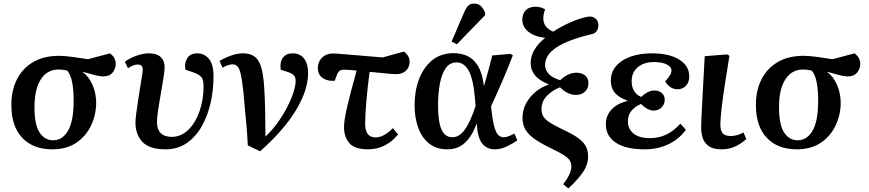

<svg xmlns="http://www.w3.org/2000/svg" viewBox="-20 -826 4890 1080"><path d="M274 14Q166 14 104.5 -51.5Q43 -117 44 -239Q44 -317 75 -379Q106 -441 166 -476.5Q226 -512 312 -512Q346 -512 390.5 -505.5Q435 -499 475 -493L599 -526Q617 -512 624 -497Q631 -482 631 -467Q631 -440 613.5 -418Q596 -396 559 -396Q537 -397 509.5 -404.5Q482 -412 446 -422V-420Q479 -397 500 -349.5Q521 -302 521 -246Q520 -177 491 -117.5Q462 -58 407.5 -22Q353 14 274 14ZM279 -37Q331 -37 362 -89.5Q393 -142 394 -249Q396 -386 358 -429Q333 -435 310 -435Q246 -435 210.5 -381Q175 -327 174 -230Q173 -128 201.5 -82.5Q230 -37 279 -37Z M911 14Q821 14 781.5 -27.5Q742 -69 742 -136Q742 -153 746 -185.5Q750 -218 756 -256.5Q762 -295 768 -332Q774 -369 778.5 -397Q783 -425 783 -435Q783 -463 755 -463Q730 -463 700 -442L682 -479Q710 -499 747.5 -512.5Q785 -526 817 -526Q862 -526 884 -505Q906 -484 906 -448Q906 -428 899.5 -387.5Q893 -347 884.5 -299Q876 -251 869.5 -207.5Q863 -164 863 -138Q863 -99 884 -77.5Q905 -56 947 -56Q1000 -57 1040 -96.5Q1080 -136 1102.5 -200.5Q1125 -265 1125 -339Q1125 -380 1111 -394.5Q1097 -409 1064 -420L1023 -434Q1016 -472 1033.5 -499Q1051 -526 1089 -526Q1129 -526 1155 -495.5Q1181 -465 1181 -395Q1181 -319 1164.5 -246.5Q1148 -174 1114.5 -115Q1081 -56 1030 -21Q979 14 911 14Z M1443 25 1374 -8Q1372 -46 1370 -75Q1368 -104 1365 -134Q1362 -164 1358.5 -203Q1355 -242 1350 -300Q1343 -368 1335.5 -403.5Q1328 -439 1316.5 -451.5Q1305 -464 1288 -464Q1264 -464 1232 -445L1215 -483Q1242 -500 1278.5 -513Q1315 -526 1346 -526Q1384 -526 1409 -510Q1434 -494 1447.5 -453Q1461 -412 1466 -337Q1470 -277 1471.5 -204Q1473 -131 1473 -58Q1510 -92 1541 -135Q1572 -178 1595 -222.5Q1618 -267 1630.5 -306Q1643 -345 1643 -371Q1643 -392 1632.5 -402.5Q1622 -413 1599 -421L1559 -434Q1553 -476 1571 -501Q1589 -526 1626 -526Q1668 -526 1690.5 -496.5Q1713 -467 1713 -417Q1713 -347 1679 -271Q1645 -195 1584 -120Q1523 -45 1443 25Z M2051 14Q1974 14 1944.5 -21.5Q1915 -57 1915 -110Q1915 -148 1932.5 -224Q1950 -300 1986 -429Q1966 -431 1947.5 -432.5Q1929 -434 1913 -434Q1899 -434 1889.5 -427Q1880 -420 1873 -399L1863 -372Q1824 -368 1796 -386.5Q1768 -405 1768 -442Q1768 -481 1794.5 -504.5Q1821 -528 1867 -525L2133 -503L2252 -536Q2284 -512 2284 -479Q2284 -448 2263.5 -428.5Q2243 -409 2209 -409Q2193 -409 2155.5 -412.5Q2118 -416 2059 -422Q2048 -339 2041 -259.5Q2034 -180 2034 -129Q2034 -53 2093 -53Q2138 -53 2190 -105L2219 -70Q2190 -32 2146 -9Q2102 14 2051 14Z M2496 14Q2435 14 2394 -18.5Q2353 -51 2332.5 -107.5Q2312 -164 2312 -235Q2312 -314 2337 -380.5Q2362 -447 2411 -487Q2460 -527 2532 -527Q2574 -527 2609 -511Q2644 -495 2668.5 -455Q2693 -415 2702 -343H2703Q2716 -388 2727 -429.5Q2738 -471 2749 -514L2852 -523L2865 -515Q2835 -438 2804 -366Q2773 -294 2742 -228L2746 -194Q2755 -118 2770 -86Q2785 -54 2814 -54Q2826 -54 2842 -60Q2858 -66 2873 -75L2890 -37Q2866 -19 2831.5 -2.5Q2797 14 2764 14Q2719 14 2692.5 -18.5Q2666 -51 2662 -130H2661Q2635 -60 2595.5 -23Q2556 14 2496 14ZM2525 -54Q2563 -54 2594 -96Q2625 -138 2655 -229L2652 -269Q2643 -379 2617 -427Q2591 -475 2548 -475Q2510 -475 2487.5 -443Q2465 -411 2454.5 -356.5Q2444 -302 2444 -234Q2444 -141 2463.5 -97.5Q2483 -54 2525 -54ZM2550 -577 2520 -592 2591 -757Q2602 -783 2614.5 -794.5Q2627 -806 2647 -806Q2670 -806 2684.5 -792.5Q2699 -779 2709 -754V-741Z M3177 234 3148 210Q3168 185 3181 158.5Q3194 132 3194 111Q3194 83 3174.5 64Q3155 45 3099 18Q3038 -11 2998.5 -36.5Q2959 -62 2939 -91.5Q2919 -121 2919 -164Q2919 -206 2938.5 -243Q2958 -280 2991 -308Q3024 -336 3066 -350V-352Q2965 -391 2965 -471Q2965 -511 2987 -547.5Q3009 -584 3047 -613Q2986 -620 2952 -647.5Q2918 -675 2918 -716Q2918 -748 2937 -768Q2956 -788 2991 -788Q3024 -788 3046 -773Q3036 -744 3036 -723Q3036 -696 3051 -677Q3066 -658 3092 -648Q3136 -677 3189 -700.5Q3242 -724 3286 -732Q3313 -736 3329.5 -722Q3346 -708 3346 -683Q3346 -666 3336.5 -651.5Q3327 -637 3305 -633Q3178 -603 3112 -560.5Q3046 -518 3046 -459Q3046 -433 3066.5 -410.5Q3087 -388 3131 -375Q3176 -417 3222 -417Q3251 -417 3270.5 -402Q3290 -387 3290 -358Q3290 -329 3270.5 -310.5Q3251 -292 3220 -292Q3173 -292 3130 -335Q3090 -320 3058 -288.5Q3026 -257 3026 -212Q3026 -190 3035.5 -172.5Q3045 -155 3071.5 -137.5Q3098 -120 3147 -97Q3201 -72 3231.5 -50Q3262 -28 3275 -3.5Q3288 21 3288 54Q3288 102 3257 145.5Q3226 189 3177 234Z M3608 14Q3499 14 3443 -24Q3387 -62 3388 -129Q3388 -176 3420.5 -210.5Q3453 -245 3510 -258V-260Q3463 -276 3439.5 -303Q3416 -330 3416 -373Q3416 -420 3445.5 -454.5Q3475 -489 3527 -507.5Q3579 -526 3646 -526Q3746 -526 3802 -490Q3858 -454 3857 -395Q3857 -364 3839 -344Q3821 -324 3791 -324Q3767 -324 3749 -337.5Q3731 -351 3722 -368Q3742 -392 3749.5 -404Q3757 -416 3757 -429Q3757 -450 3730.5 -463.5Q3704 -477 3659 -477Q3602 -477 3567.5 -448Q3533 -419 3533 -368Q3533 -336 3547.5 -313Q3562 -290 3587 -281Q3602 -296 3621.5 -306.5Q3641 -317 3660 -317Q3686 -317 3702.5 -303Q3719 -289 3719 -265Q3719 -239 3701 -221.5Q3683 -204 3657 -204Q3638 -204 3619.5 -214.5Q3601 -225 3586 -241Q3556 -230 3534 -205.5Q3512 -181 3512 -144Q3512 -100 3544 -74.5Q3576 -49 3634 -49Q3687 -49 3728 -69Q3769 -89 3807 -130L3838 -96Q3801 -44 3740.5 -15Q3680 14 3608 14Z M4038 14Q3994 14 3969 -2.5Q3944 -19 3934 -46.5Q3924 -74 3924 -108Q3924 -139 3929.5 -240.5Q3935 -342 3944 -510L4070 -520L4083 -512Q4069 -426 4057 -348.5Q4045 -271 4038.5 -212.5Q4032 -154 4032 -124Q4032 -94 4044 -77.5Q4056 -61 4090 -61Q4127 -61 4162 -81L4178 -44Q4147 -16 4113.5 -1Q4080 14 4038 14Z M4462 14Q4354 14 4292.5 -51.5Q4231 -117 4232 -239Q4232 -317 4263 -379Q4294 -441 4354 -476.5Q4414 -512 4500 -512Q4534 -512 4578.5 -505.5Q4623 -499 4663 -493L4787 -526Q4805 -512 4812 -497Q4819 -482 4819 -467Q4819 -440 4801.5 -418Q4784 -396 4747 -396Q4725 -397 4697.5 -404.5Q4670 -412 4634 -422V-420Q4667 -397 4688 -349.5Q4709 -302 4709 -246Q4708 -177 4679 -117.5Q4650 -58 4595.5 -22Q4541 14 4462 14ZM4467 -37Q4519 -37 4550 -89.5Q4581 -142 4582 -249Q4584 -386 4546 -429Q4521 -435 4498 -435Q4434 -435 4398.5 -381Q4363 -327 4362 -230Q4361 -128 4389.5 -82.5Q4418 -37 4467 -37Z"/></svg>

Font: Literata 36pt SemiBold
Style: Italic
Weight: 600
Italic angle: -2°
Designer: Latin by Veronika Burian and Jose Scaglione. Greek by Irene Vlachou. Cyrillic by Vera Evstafieva
Foundry: TypeTogether
Version: Version 3.002